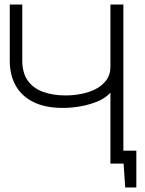

<svg xmlns="http://www.w3.org/2000/svg" viewBox="-20 -720 640 845"><path d="M498 -57V0H524L531 105H580V-57ZM523 -700H466V-426Q466 -391 447.5 -366.5Q429 -342 400 -327.5Q371 -313 336.5 -306.5Q302 -300 269 -300Q211 -300 167.5 -316.5Q124 -333 101 -367Q78 -401 78 -454V-700H23V-453Q23 -388 50 -341.5Q77 -295 129 -270Q181 -245 257 -245Q294 -245 334 -252Q374 -259 409 -273.5Q444 -288 466 -312V0H523Z"/></svg>

Font: AdventPro_ExpandedRegular
Style: ExpandedRegular
Weight: 400
Width: 7
Designer: VivaRado, Andreas Kalpakidis
Foundry: VivaRado, Andreas Kalpakidis
Version: Version 3.000